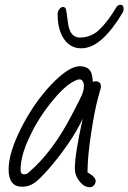

<svg xmlns="http://www.w3.org/2000/svg" viewBox="-20 -781 537 803"><path d="M293 -75Q293 -137 326 -285Q301 -231 261.5 -174.5Q222 -118 184 -75Q146 -32 128 -19Q103 0 73 0Q16 0 16 -72Q16 -142 69 -246.5Q122 -351 195 -428Q268 -504 313 -504Q359 -504 365 -464Q368 -452 368 -438Q373 -441 379 -441Q402 -441 402 -419V-415L390 -371Q376 -321 361 -223Q346 -125 346 -60L356 -54Q380 -39 380 -24Q380 -14 373 -6Q366 2 355 2Q332 2 312.5 -22.5Q293 -47 293 -75ZM99 -59Q201 -146 280 -300Q314 -364 322.5 -384Q331 -404 331 -423Q331 -433 326 -441Q321 -449 313 -449Q303 -449 287 -440Q247 -419 192.5 -351Q138 -283 103 -207Q66 -130 66 -70Q66 -52 81 -52Q92 -52 99 -59ZM221 -721Q221 -733 228 -742.5Q235 -752 244 -752Q252 -752 256 -742Q259 -728 261 -709L264 -688Q271 -624 314 -624Q360 -624 395 -656.5Q430 -689 468 -753Q474 -761 484 -761Q497 -761 497 -744Q497 -736 494 -730Q453 -660 409 -619.5Q365 -579 320 -579Q274 -579 247.5 -618Q221 -657 221 -721Z"/></svg>

Font: Bad Script
Style: Regular
Weight: 400
Italic angle: -10°
Designer: Roman Shchyukin (Gaslight Type Foundry), Cyreal (Charset Expansion)
Foundry: Gaslight
Version: Version 2.000